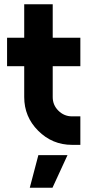

<svg xmlns="http://www.w3.org/2000/svg" viewBox="-20 -676 421 896"><path d="M119 200H225L295 48H159ZM93 -656V-500H13V-367H93V-223Q93 -131 158 -66Q224 0 316 0H355V-133H316Q279 -133 252 -160Q226 -186 226 -223V-367H355V-500H226V-656Z"/></svg>

Font: Unageo
Style: Bold
Weight: 700
Designer: Richard Sepsi
Foundry: Richard Sepsi
Version: Version 2.000